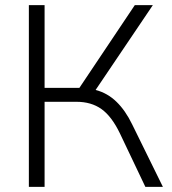

<svg xmlns="http://www.w3.org/2000/svg" viewBox="-20 -725 666 745"><path d="M92 0V-705H153V-384H288L503 -705H573L351 -376Q397 -364 432 -330Q467 -296 493 -242L612 0H544L445 -208Q413 -274 373.5 -302Q334 -330 277 -330H153V0Z"/></svg>

Font: Nunito Sans Light
Style: Regular
Weight: 300
Designer: Vernon Adams
Foundry: Vernon Adams
Version: Version 3.101; ttfautohint (v1.8.4.7-5d5b);gftools[0.9.27]